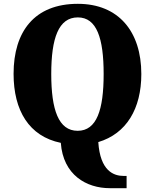

<svg xmlns="http://www.w3.org/2000/svg" viewBox="-20 -745 810 1004"><path d="M554 239H642V175H627C575 175 504 150 494 -2C641 -46 719 -176 719 -358C719 -580 600 -725 387 -725C160 -725 51 -580 51 -359C51 -167 132 -32 298 2C310 170 432 239 554 239ZM386 -61C286 -61 248 -171 248 -358C248 -545 286 -654 387 -654C486 -654 522 -545 522 -358C522 -171 486 -61 386 -61Z"/></svg>

Font: Noto Serif Tamil SemiCondensed Black
Style: Italic
Weight: 900
Width: 4
Italic angle: -12°
Designer: Indian Type Foundry, Tom Grace, and the Monotype Design Team
Foundry: Monotype Imaging Inc.
Version: Version 2.003